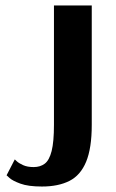

<svg xmlns="http://www.w3.org/2000/svg" viewBox="-20 -670 424 701"><path d="M133 11Q83 11 54.5 0.5Q26 -10 15 -20Q4 -30 4 -30L34 -88Q34 -88 41.5 -81Q49 -74 64.5 -67Q80 -60 103 -60Q127 -60 143.5 -72.5Q160 -85 168.5 -118.5Q177 -152 177 -214V-650H315V-214Q315 -129 294.5 -79.5Q274 -30 233.5 -9.5Q193 11 133 11Z"/></svg>

Font: Arsenal SC
Style: Bold
Weight: 700
Designer: Andrij Shevchenko
Foundry: Stairsfor
Version: Version 2.001; ttfautohint (v1.8.4.7-5d5b)